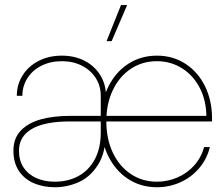

<svg xmlns="http://www.w3.org/2000/svg" viewBox="-20 -748 906 775"><path d="M34.2 -139.6Q34.2 -190.9 65.2 -222.2Q96.2 -253.4 147 -266.8Q197.8 -280.3 261.7 -280.3H821.3L813 -276.4Q813 -340.8 786.9 -392.1Q760.7 -443.4 715.1 -472.2Q669.4 -501 613.3 -501Q554.2 -501 507.8 -470Q461.4 -439 435.3 -384Q409.2 -329.1 409.2 -258.8V-257.8Q409.2 -187.5 435.3 -132.1Q461.4 -76.7 507.8 -45.7Q554.2 -14.6 613.3 -14.6Q656.7 -14.6 696.3 -31.7Q735.8 -48.8 764.2 -80.6Q792.5 -112.3 803.7 -154.3H827.1Q815.4 -106 783.9 -69.1Q752.4 -32.2 708 -12.2Q663.6 7.8 613.3 7.8Q553.2 7.8 504.6 -21Q456.1 -49.8 425.8 -101.6Q395.5 -153.3 388.7 -219.7V-295.9Q395.5 -362.3 425.8 -414.1Q456.1 -465.8 504.6 -494.6Q553.2 -523.4 613.3 -523.4Q678.2 -523.4 729 -490.2Q779.8 -457 807.9 -399.2Q835.9 -341.3 835.9 -269.5V-257.8H261.7Q160.6 -257.8 108.6 -227.5Q56.6 -197.3 56.6 -139.6Q56.6 -99.6 75.4 -71.5Q94.2 -43.5 127 -29.1Q159.7 -14.6 201.2 -14.6Q254.9 -14.6 296.6 -37.4Q338.4 -60.1 362.5 -104.7Q386.7 -149.4 386.7 -213.9V-361.3Q386.7 -400.9 366.7 -432.6Q346.7 -464.4 310.8 -482.7Q274.9 -501 229.5 -501Q183.6 -501 147.2 -482.7Q110.8 -464.4 90.6 -432.4Q70.3 -400.4 70.3 -361.3H47.9Q47.9 -406.7 71.3 -443.8Q94.7 -481 136 -502.2Q177.2 -523.4 229.5 -523.4Q281.2 -523.4 321.8 -502.4Q362.3 -481.4 385 -444.3Q407.7 -407.2 407.7 -361.3L409.2 -213.9H407.2Q407.2 -133.3 376.2 -83.7Q345.2 -34.2 298.6 -13.2Q252 7.8 201.2 7.8Q154.8 7.8 116.9 -8.3Q79.1 -24.4 56.6 -57.6Q34.2 -90.8 34.2 -139.6ZM468.3 -727.5H493.2L430.7 -582H410.2Z"/></svg>

Font: Intratopia Thin
Style: Regular
Weight: 100
Designer: Rasmus Andersson
Foundry: rsms
Version: Version 3.000;Glyphs 3.2.3 (3260)